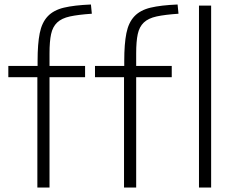

<svg xmlns="http://www.w3.org/2000/svg" viewBox="-20 -833 1048 853"><path d="M531 -490H402V-540H532V-563Q532 -638 541.5 -685.5Q551 -733 577 -760.5Q603 -788 649 -799Q695 -810 769 -813L773 -772Q713 -768 676 -760Q639 -752 619 -733Q599 -714 592 -681.5Q585 -649 585 -596V-540H743V-490H585V0H531ZM864 -808H918V0H864ZM146 -490H17V-540H147V-563Q147 -638 156.5 -685.5Q166 -733 192 -760.5Q218 -788 264 -799Q310 -810 384 -813L388 -772Q328 -768 291 -760Q254 -752 234 -733Q214 -714 207 -681.5Q200 -649 200 -596V-540H358V-490H200V0H146Z"/></svg>

Font: Encode Sans Wide
Style: ExtraLight
Weight: 200
Designer: Pablo Impallari, Andres Torresi
Foundry: Pablo Impallari, Andres Torresi
Version: Version 1.000; ttfautohint (v1.00) -l 8 -r 50 -G 200 -x 14 -